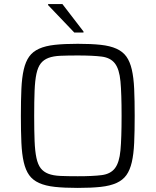

<svg xmlns="http://www.w3.org/2000/svg" viewBox="-20 -910 761 938"><path d="M82 0ZM360 8Q294 8 248 3Q202 -2 171 -16Q140 -30 122.5 -54.5Q105 -79 96 -118Q87 -157 84.5 -212.5Q82 -268 82 -344Q82 -420 84.5 -475.5Q87 -531 96 -570Q105 -609 122.5 -633.5Q140 -658 171 -672Q202 -686 248 -691Q294 -696 360 -696Q426 -696 472 -691Q518 -686 549 -672Q580 -658 597.5 -633.5Q615 -609 624 -570Q633 -531 635.5 -475.5Q638 -420 638 -344Q638 -268 635.5 -212.5Q633 -157 624 -118Q615 -79 597.5 -54.5Q580 -30 549 -16Q518 -2 472 3Q426 8 360 8ZM360 -49Q434 -49 477 -54.5Q520 -60 541.5 -88Q563 -116 568.5 -175.5Q574 -235 574 -344Q574 -453 568.5 -512.5Q563 -572 541.5 -600Q520 -628 477 -633.5Q434 -639 360 -639Q311 -639 275.5 -637.5Q240 -636 216.5 -627Q193 -618 179 -600Q165 -582 158 -549.5Q151 -517 149 -466.5Q147 -416 147 -344Q147 -272 149 -221.5Q151 -171 158 -138.5Q165 -106 179 -88Q193 -70 216.5 -61Q240 -52 275.5 -50.5Q311 -49 360 -49ZM343 -751 215 -885V-890H285L388 -756V-751Z"/></svg>

Font: Azeri Sans Light
Style: Regular
Weight: 300
Designer: Hector Gatti & Omnibus-Type (original fonts) / Cristiano Sobral (main changes and remastering)
Version: Version 1.000; ttfautohint (v1.6)